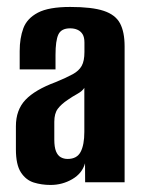

<svg xmlns="http://www.w3.org/2000/svg" viewBox="-20 -525 410 553"><path d="M125.7 7.7Q99.9 7.7 77.3 0.7Q54.6 -6.4 40.2 -28.5Q25.8 -50.6 25.8 -95V-161.4Q25.8 -208.3 53.3 -237.4Q80.9 -266.5 140.1 -288.4Q171.4 -301.3 189.4 -311.2Q207.4 -321 215.3 -335.3Q223.2 -349.5 223.2 -375.2V-402.4Q223.2 -417.7 217.9 -426.4Q212.5 -435.1 203.3 -439.2Q194.1 -443.4 182 -443.4Q156.4 -443.4 148.1 -425.6Q139.9 -407.9 139.9 -367.1V-325.1H36.7V-378Q36.7 -415 47.2 -443.5Q57.8 -472 89.1 -488.5Q120.4 -505 182 -505Q245.2 -505 278.9 -493.7Q312.6 -482.5 325.8 -457.6Q338.9 -432.7 338.9 -391.4V0H225.2L224.9 -54.7Q216.7 -25.6 188.2 -9Q159.6 7.7 125.7 7.7ZM174.7 -67.2Q201.6 -67.2 212.2 -87.5Q222.9 -107.7 222.9 -145.4V-271.9Q217 -262.5 202.9 -254.7Q188.7 -246.9 175.5 -237.7Q156.4 -225 146.4 -211.6Q136.4 -198.2 136.4 -174.1V-123Q136.4 -101.5 141.3 -89.2Q146.3 -76.9 155.1 -72.1Q163.8 -67.2 174.7 -67.2Z"/></svg>

Font: Alumni Sans Thin
Style: Regular
Weight: 100
Designer: Robert E. Leuschke
Foundry: Robert E. Leuschke
Version: Version 1.018